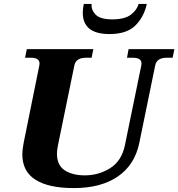

<svg xmlns="http://www.w3.org/2000/svg" viewBox="-20 -951 911 981"><path d="M403 -886Q403 -906 408 -931H448Q445 -901 468.5 -876.5Q492 -852 554 -852Q617 -852 648.5 -876Q680 -900 688 -931H730Q716 -865 672 -821Q628 -777 539 -777Q403 -777 403 -886ZM94 -163Q94 -185 101 -222L181 -617Q182 -620 182 -627Q182 -656 137 -656H108L117 -700H457L448 -656H420Q368 -656 360 -617L276 -208Q271 -183 271 -166Q271 -107 310.5 -81Q350 -55 413 -55Q484 -55 542.5 -91.5Q601 -128 618 -208L702 -617Q703 -620 703 -627Q703 -656 658 -656H629L637 -700H871L862 -656H832Q781 -656 773 -617L692 -222Q669 -109 582.5 -49.5Q496 10 357 10Q229 10 161.5 -32.5Q94 -75 94 -163Z"/></svg>

Font: Taviraj
Style: Bold Italic
Weight: 700
Italic angle: -12°
Designer: Katatrad Team
Foundry: CadsonDemak
Version: Version 1.001